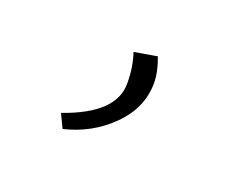

<svg xmlns="http://www.w3.org/2000/svg" viewBox="-43 -72 345 276"><g transform="rotate(20 130.0 66.5)"><path d="M58 118Q133 92 133 46Q133 21 126 0L161 -6Q169 15 169 32Q169 70 139.5 99.5Q110 129 68 139Z"/></g></svg>

Font: Antic Slab
Style: Regular
Weight: 400
Designer: Santiago Orozco
Foundry: Santiago Orozco
Version: Version 001.002